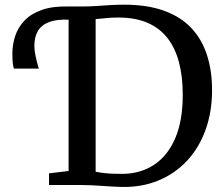

<svg xmlns="http://www.w3.org/2000/svg" viewBox="-20 -770 934 799"><path d="M484 8Q465.5 7.5 445 6.2Q424.5 5 403.5 3.5Q382.5 2 362 1Q341.5 0 322.5 0H184V-48.5L265.5 -58.5V-743H321.5Q352 -743 380.8 -745Q409.5 -747 438.2 -748.8Q467 -750.5 497 -750.5Q593 -750.5 662.2 -725.5Q731.5 -700.5 775.8 -653.8Q820 -607 841.2 -541.5Q862.5 -476 862.5 -395Q862.5 -304.5 835.5 -229.8Q808.5 -155 758.5 -101.2Q708.5 -47.5 639 -18.8Q569.5 10 484 8ZM492 -46.5Q565.5 -47.5 621.5 -84.5Q677.5 -121.5 709 -194.2Q740.5 -267 740.5 -375.5Q740.5 -453 724.2 -513Q708 -573 675 -614Q642 -655 591.8 -676Q541.5 -697 473 -697Q452.5 -697 435 -695.8Q417.5 -694.5 403 -692.8Q388.5 -691 378 -690.5V-55.5Q397 -51.5 415.8 -49.5Q434.5 -47.5 453.5 -47Q472.5 -46.5 492 -46.5ZM38 -484.5Q34.5 -493.5 33 -509Q31.5 -524.5 31.5 -547Q31.5 -584.5 43.2 -620.2Q55 -656 82 -684.5Q109 -713 154.8 -729Q200.5 -745 268.5 -743L276.5 -715L268.5 -688Q218 -690.5 185.8 -678.8Q153.5 -667 138.2 -642Q123 -617 123 -578.5Q123 -561 128 -536.8Q133 -512.5 141.5 -484.5Z"/></svg>

Font: Merriweather 28pt Medium
Style: Regular
Weight: 500
Version: Version 2.100